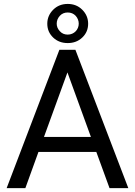

<svg xmlns="http://www.w3.org/2000/svg" viewBox="-20 -967 692 987"><path d="M639.6 0 367.7 -710.9H285.2L14.2 0H110.4L177.7 -186H475.1L543 0ZM326.7 -594.7 447.3 -263.2H206.1ZM223.1 -845.2C223.1 -816.4 233.4 -793 253.4 -773.9C273.4 -754.9 298.3 -745.6 328.1 -745.6C357.9 -745.6 382.8 -754.9 402.8 -773.9C422.9 -793 433.1 -816.4 433.1 -845.2C433.1 -873 422.9 -897 402.8 -917C382.8 -937 357.9 -946.8 328.1 -946.8C298.3 -946.8 273.4 -937 253.4 -917C233.4 -897 223.1 -873 223.1 -845.2ZM271.5 -845.2C271.5 -860.4 276.9 -874 287.6 -885.7C297.9 -897 311.5 -902.8 328.1 -902.8C344.7 -902.8 358.4 -897 369.1 -885.7C379.4 -874 384.8 -860.4 384.8 -845.2C384.8 -815.4 361.3 -789.1 328.1 -789.1C311.5 -789.1 297.9 -794.9 287.6 -806.6C276.9 -817.9 271.5 -831.1 271.5 -845.2Z"/></svg>

Font: Vazirmatn
Style: Regular
Weight: 400
Designer: Saber Rastikerdar
Foundry: Saber Rastikerdar
Version: Version 33.003